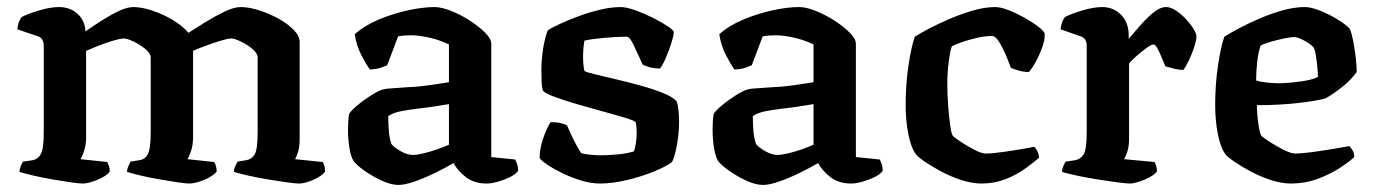

<svg xmlns="http://www.w3.org/2000/svg" viewBox="-20 -520 3890 544"><path d="M214 0Q204 0 180 -3.5Q156 -7 127 -12Q98 -17 72.5 -23Q47 -29 35 -33Q35 -40 38.5 -48.5Q42 -57 45 -62L72 -66Q88 -69 96 -84Q104 -99 104 -146V-391Q104 -399 100.5 -406.5Q97 -414 88 -417L29 -437Q32 -462 42 -472Q59 -481 91 -490.5Q123 -500 147 -500Q179 -500 200 -480.5Q221 -461 222 -431Q242 -445 267 -461Q292 -477 316 -488.5Q340 -500 358 -500Q382 -500 413 -489.5Q444 -479 471 -462.5Q498 -446 514 -427Q534 -440 561.5 -457Q589 -474 616 -487Q643 -500 662 -500Q685 -500 713.5 -491Q742 -482 768.5 -467.5Q795 -453 812 -435.5Q829 -418 829 -401V-126Q829 -104 824.5 -89.5Q820 -75 816 -69L894 -61Q897 -58 899 -50.5Q901 -43 901 -34Q896 -26 882.5 -18Q869 -10 853.5 -5Q838 0 827 0Q817 0 792 -3.5Q767 -7 737 -12Q707 -17 681 -23Q655 -29 643 -33Q643 -42 646.5 -49.5Q650 -57 653 -62L677 -66Q692 -68 701 -81.5Q710 -95 710 -146V-357Q710 -369 695 -381.5Q680 -394 662 -402.5Q644 -411 636 -411Q626 -411 604.5 -404.5Q583 -398 560.5 -389.5Q538 -381 527 -376V-131Q527 -110 521.5 -93Q516 -76 511 -69L587 -61Q589 -58 591.5 -50.5Q594 -43 594 -34Q588 -26 574 -18Q560 -10 543.5 -5Q527 0 516 0Q507 0 483 -3.5Q459 -7 430.5 -12Q402 -17 377 -23Q352 -29 340 -33Q340 -41 343.5 -49Q347 -57 350 -62L374 -66Q391 -68 399 -83.5Q407 -99 407 -146V-357Q407 -369 391.5 -381.5Q376 -394 358 -402.5Q340 -411 331 -411Q321 -411 299.5 -404.5Q278 -398 256.5 -389.5Q235 -381 224 -376V-131Q224 -112 219 -95Q214 -78 208 -69L284 -61Q286 -57 288.5 -50Q291 -43 291 -34Q286 -26 271.5 -18Q257 -10 241 -5Q225 0 214 0Z M1109 4Q1088 4 1061 -8.5Q1034 -21 1011 -37.5Q988 -54 981 -65Q974 -77 970 -101Q966 -125 966 -153Q966 -178 969 -197Q974 -206 992.5 -221.5Q1011 -237 1032.5 -250.5Q1054 -264 1067 -267Q1074 -269 1093.5 -270Q1113 -271 1136 -273Q1165 -274 1196 -278.5Q1227 -283 1252 -287V-394Q1228 -406 1198 -413Q1168 -420 1144 -420Q1124 -420 1108 -417L1077 -335Q1072 -333 1060 -328.5Q1048 -324 1028 -323Q1019 -335 1004.5 -362.5Q990 -390 985 -423Q1013 -448 1054 -465Q1095 -482 1137 -491Q1179 -500 1211 -500Q1231 -500 1258.5 -489Q1286 -478 1311.5 -461.5Q1337 -445 1354.5 -427.5Q1372 -410 1372 -396V-75L1440 -68Q1442 -64 1445 -55.5Q1448 -47 1448 -36Q1441 -26 1424.5 -18Q1408 -10 1390 -5Q1372 0 1359 0Q1323 0 1299.5 -18.5Q1276 -37 1265 -58Q1243 -45 1213.5 -30.5Q1184 -16 1155.5 -6Q1127 4 1109 4ZM1150 -81Q1161 -81 1180 -85.5Q1199 -90 1219 -97Q1239 -104 1252 -110V-225Q1233 -222 1211.5 -218.5Q1190 -215 1170 -213Q1144 -210 1119 -205.5Q1094 -201 1080 -191Q1080 -174 1081.5 -151.5Q1083 -129 1089 -112Q1097 -102 1115.5 -91.5Q1134 -81 1150 -81Z M1680 0Q1654 0 1625 -9Q1596 -18 1570 -31Q1544 -44 1527 -56Q1510 -68 1509 -73Q1509 -99 1519 -128Q1529 -157 1540 -174Q1557 -174 1569.5 -171Q1582 -168 1587 -164Q1593 -149 1604.5 -125.5Q1616 -102 1627 -86Q1637 -83 1653.5 -81.5Q1670 -80 1682 -80Q1704 -80 1730 -82.5Q1756 -85 1776 -91Q1779 -98 1781.5 -113.5Q1784 -129 1784 -143Q1784 -160 1781 -174Q1778 -178 1752 -186Q1726 -194 1689 -204Q1652 -214 1614.5 -225Q1577 -236 1550 -246Q1523 -256 1518 -264Q1515 -275 1514.5 -290Q1514 -305 1514 -322Q1514 -352 1519 -383Q1524 -414 1532 -434Q1544 -442 1568 -453Q1592 -464 1622 -475Q1652 -486 1682.5 -493Q1713 -500 1738 -500Q1755 -500 1780 -491Q1805 -482 1830 -469.5Q1855 -457 1872 -445.5Q1889 -434 1889 -429Q1889 -420 1882.5 -399Q1876 -378 1867 -357Q1858 -336 1850 -326Q1832 -326 1819 -330Q1806 -334 1801 -337Q1786 -370 1775 -393Q1764 -416 1756 -416Q1725 -416 1689 -412.5Q1653 -409 1636 -405Q1634 -395 1633 -382.5Q1632 -370 1632 -360Q1632 -334 1636 -319Q1639 -316 1663.5 -310Q1688 -304 1722.5 -296Q1757 -288 1793.5 -278Q1830 -268 1858.5 -256.5Q1887 -245 1897 -233Q1901 -223 1902.5 -206.5Q1904 -190 1904 -174Q1904 -141 1897.5 -107Q1891 -73 1884 -61Q1869 -49 1834 -34.5Q1799 -20 1757 -10Q1715 0 1680 0Z M2142 4Q2121 4 2094 -8.5Q2067 -21 2044 -37.5Q2021 -54 2014 -65Q2007 -77 2003 -101Q1999 -125 1999 -153Q1999 -178 2002 -197Q2007 -206 2025.5 -221.5Q2044 -237 2065.5 -250.5Q2087 -264 2100 -267Q2107 -269 2126.5 -270Q2146 -271 2169 -273Q2198 -274 2229 -278.5Q2260 -283 2285 -287V-394Q2261 -406 2231 -413Q2201 -420 2177 -420Q2157 -420 2141 -417L2110 -335Q2105 -333 2093 -328.5Q2081 -324 2061 -323Q2052 -335 2037.5 -362.5Q2023 -390 2018 -423Q2046 -448 2087 -465Q2128 -482 2170 -491Q2212 -500 2244 -500Q2264 -500 2291.5 -489Q2319 -478 2344.5 -461.5Q2370 -445 2387.5 -427.5Q2405 -410 2405 -396V-75L2473 -68Q2475 -64 2478 -55.5Q2481 -47 2481 -36Q2474 -26 2457.5 -18Q2441 -10 2423 -5Q2405 0 2392 0Q2356 0 2332.5 -18.5Q2309 -37 2298 -58Q2276 -45 2246.5 -30.5Q2217 -16 2188.5 -6Q2160 4 2142 4ZM2183 -81Q2194 -81 2213 -85.5Q2232 -90 2252 -97Q2272 -104 2285 -110V-225Q2266 -222 2244.5 -218.5Q2223 -215 2203 -213Q2177 -210 2152 -205.5Q2127 -201 2113 -191Q2113 -174 2114.5 -151.5Q2116 -129 2122 -112Q2130 -102 2148.5 -91.5Q2167 -81 2183 -81Z M2761 0Q2734 0 2703.5 -10Q2673 -20 2646 -34.5Q2619 -49 2599.5 -62.5Q2580 -76 2575 -83Q2561 -102 2553.5 -140.5Q2546 -179 2546 -222Q2546 -281 2554 -334.5Q2562 -388 2572 -416Q2586 -425 2611.5 -438.5Q2637 -452 2669.5 -466Q2702 -480 2736 -490Q2770 -500 2800 -500Q2815 -500 2837 -491.5Q2859 -483 2881.5 -470.5Q2904 -458 2920.5 -445.5Q2937 -433 2940 -425Q2941 -409 2933.5 -387.5Q2926 -366 2915.5 -346.5Q2905 -327 2895 -316Q2881 -316 2867 -320Q2853 -324 2844 -328Q2838 -345 2829 -366Q2820 -387 2810 -402.5Q2800 -418 2791 -418Q2770 -418 2747 -412.5Q2724 -407 2705 -400.5Q2686 -394 2677 -389Q2672 -376 2668 -344.5Q2664 -313 2664 -285Q2664 -253 2666.5 -220Q2669 -187 2672.5 -163Q2676 -139 2680 -135Q2683 -131 2701 -119Q2719 -107 2740 -96Q2761 -85 2773 -85Q2790 -85 2819 -89Q2848 -93 2874.5 -97.5Q2901 -102 2910 -104Q2914 -101 2918.5 -93Q2923 -85 2924 -73Q2908 -59 2883.5 -41.5Q2859 -24 2828 -12Q2797 0 2761 0Z M3181 0Q3171 0 3145 -3.5Q3119 -7 3087.5 -12Q3056 -17 3028.5 -23Q3001 -29 2989 -33Q2989 -40 2992.5 -48.5Q2996 -57 2999 -62L3026 -66Q3042 -69 3050.5 -83Q3059 -97 3059 -146V-391Q3059 -411 3042 -417L2985 -437Q2988 -462 2998 -472Q3015 -481 3047 -490.5Q3079 -500 3103 -500Q3135 -500 3156.5 -478Q3178 -456 3178 -420V-410Q3188 -421 3206 -442.5Q3224 -464 3245 -482Q3266 -500 3284 -500Q3297 -500 3312 -490Q3327 -480 3340.5 -465.5Q3354 -451 3362 -437.5Q3370 -424 3370 -417Q3370 -407 3364 -388Q3358 -369 3349 -350Q3340 -331 3333 -322Q3319 -322 3304.5 -326Q3290 -330 3282 -332Q3277 -343 3271 -358Q3265 -373 3259 -383.5Q3253 -394 3248 -394Q3242 -394 3227 -383Q3212 -372 3197.5 -359Q3183 -346 3179 -340V-126Q3179 -105 3174 -90Q3169 -75 3165 -69L3251 -61Q3253 -58 3255.5 -50.5Q3258 -43 3258 -34Q3252 -26 3237.5 -18Q3223 -10 3207 -5Q3191 0 3181 0Z M3638 0Q3611 0 3580.5 -10Q3550 -20 3523 -34.5Q3496 -49 3476.5 -62.5Q3457 -76 3452 -83Q3438 -102 3430.5 -140.5Q3423 -179 3423 -222Q3423 -281 3431 -334.5Q3439 -388 3449 -416Q3463 -425 3489 -439Q3515 -453 3547.5 -467Q3580 -481 3613.5 -490.5Q3647 -500 3677 -500Q3695 -500 3721 -489.5Q3747 -479 3770.5 -464.5Q3794 -450 3804 -439Q3809 -429 3813.5 -406.5Q3818 -384 3821 -359Q3824 -334 3824 -316Q3806 -291 3779 -270.5Q3752 -250 3735 -241Q3710 -234 3657 -228Q3604 -222 3541 -222Q3542 -190 3546 -165Q3550 -140 3554 -135Q3559 -130 3577.5 -118Q3596 -106 3617 -95.5Q3638 -85 3650 -85Q3667 -85 3697 -89Q3727 -93 3757 -98Q3787 -103 3803 -106Q3807 -102 3812 -94.5Q3817 -87 3817 -75Q3801 -60 3773.5 -42.5Q3746 -25 3711.5 -12.5Q3677 0 3638 0ZM3607 -284Q3636 -285 3667.5 -289.5Q3699 -294 3714 -302Q3714 -313 3712.5 -329.5Q3711 -346 3708.5 -361.5Q3706 -377 3703 -384Q3700 -389 3689.5 -396.5Q3679 -404 3666.5 -409.5Q3654 -415 3646 -415Q3637 -415 3618 -411Q3599 -407 3580 -401.5Q3561 -396 3552 -391Q3545 -373 3542 -344Q3539 -315 3539 -292Q3551 -288 3570.5 -286Q3590 -284 3607 -284Z"/></svg>

Font: Texturina SemiBold
Style: Regular
Weight: 600
Designer: Guillermo Torres Carreño
Foundry: Omnibus-Type
Version: Version 1.002; ttfautohint (v1.8.3)